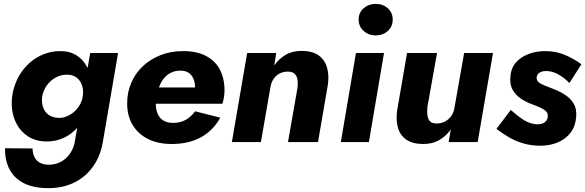

<svg xmlns="http://www.w3.org/2000/svg" viewBox="-20 -734 3024 992"><path d="M6 32Q5 95 29.5 141.5Q54 188 104 213Q154 238 230 238Q305 238 364 209Q423 180 462 124.5Q501 69 513 -10L590 -460H446L368 -11Q363 27 344 56Q325 85 296.5 101Q268 117 233 117Q205 117 186 106.5Q167 96 158 77.5Q149 59 148 33ZM43 -237Q35 -171 55 -118Q75 -65 118 -34Q161 -3 222 -3Q267 -3 306.5 -20.5Q346 -38 375.5 -70Q405 -102 424.5 -144.5Q444 -187 450 -236Q456 -284 449.5 -326Q443 -368 423 -400Q403 -432 370.5 -451Q338 -470 292 -470Q231 -470 177.5 -440.5Q124 -411 88.5 -358Q53 -305 43 -237ZM198 -236Q204 -268 222.5 -293.5Q241 -319 268.5 -334Q296 -349 329 -348Q349 -348 365.5 -339.5Q382 -331 392.5 -315.5Q403 -300 407 -280.5Q411 -261 408 -237Q404 -213 392 -192Q380 -171 362.5 -156Q345 -141 324.5 -132.5Q304 -124 283 -125Q252 -126 231.5 -140.5Q211 -155 202.5 -180Q194 -205 198 -236Z M867 10Q955 10 1018.5 -25Q1082 -60 1118 -126L988 -159Q968 -131 940 -115Q912 -99 874 -99Q841 -99 820 -114Q799 -129 790.5 -157Q782 -185 787 -221Q792 -255 801.5 -282.5Q811 -310 826.5 -329Q842 -348 863.5 -358.5Q885 -369 912 -369Q938 -369 954.5 -358Q971 -347 979.5 -327Q988 -307 988 -278Q988 -269 984 -257.5Q980 -246 974 -236L1009 -282H713V-198H1129Q1134 -212 1137 -231Q1140 -250 1140 -266Q1140 -330 1115.5 -375.5Q1091 -421 1043.5 -445.5Q996 -470 926 -470Q862 -470 809 -449Q756 -428 717.5 -391.5Q679 -355 658 -306Q637 -257 637 -200Q637 -135 665.5 -88Q694 -41 745.5 -15.5Q797 10 867 10Z M1517 -280 1468 0H1623L1674 -296Q1681 -346 1669.5 -385.5Q1658 -425 1626 -448Q1594 -471 1538 -471Q1490 -471 1455.5 -450.5Q1421 -430 1397 -396L1407 -460H1257L1178 0H1328L1377 -282Q1381 -307 1393 -325.5Q1405 -344 1424 -354Q1443 -364 1467 -364Q1492 -364 1503.5 -351.5Q1515 -339 1517.5 -320.5Q1520 -302 1517 -280Z M1833 -633Q1833 -597 1859 -574Q1885 -551 1921 -551Q1958 -551 1983.5 -574Q2009 -597 2009 -633Q2009 -669 1983.5 -691.5Q1958 -714 1921 -714Q1885 -714 1859 -691.5Q1833 -669 1833 -633ZM1819 -460 1741 0H1886L1964 -460Z M2188 -180 2238 -460H2083L2032 -164Q2025 -114 2036 -74.5Q2047 -35 2079.5 -12.5Q2112 10 2167 10Q2215 10 2250 -10.5Q2285 -31 2309 -65L2298 0H2448L2527 -460H2378L2328 -177Q2324 -152 2311 -134Q2298 -116 2279 -106Q2260 -96 2235 -96Q2211 -96 2200.5 -108.5Q2190 -121 2188 -140Q2186 -159 2188 -180Z M2619 -166 2545 -68Q2575 -45 2610 -24.5Q2645 -4 2686 7.5Q2727 19 2774 19Q2825 18 2865 0.5Q2905 -17 2929.5 -50.5Q2954 -84 2957 -132Q2960 -172 2944.5 -198Q2929 -224 2902.5 -242Q2876 -260 2843 -273Q2820 -282 2798 -290.5Q2776 -299 2763.5 -309Q2751 -319 2753 -335Q2754 -350 2767.5 -358.5Q2781 -367 2802 -367Q2834 -367 2865.5 -349Q2897 -331 2922 -305L2984 -402Q2946 -430 2899.5 -450Q2853 -470 2796 -470Q2751 -470 2711 -455Q2671 -440 2645.5 -411Q2620 -382 2617 -337Q2613 -298 2628.5 -270.5Q2644 -243 2670.5 -225Q2697 -207 2727 -196Q2752 -187 2771 -178.5Q2790 -170 2801 -159Q2812 -148 2810 -132Q2810 -115 2796 -103.5Q2782 -92 2761 -92Q2739 -91 2716 -99.5Q2693 -108 2669 -125.5Q2645 -143 2619 -166Z"/></svg>

Font: Jost
Style: Bold Italic
Weight: 700
Italic angle: -5°
Version: Version 3.710